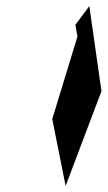

<svg xmlns="http://www.w3.org/2000/svg" viewBox="-20 -800 354 632"><path d="M228 -718 235 -680 152 -408 196 -188 314 -500 274 -780Z"/></svg>

Font: bitstorm
Style: maxcnobl
Weight: 400
Version: Version 0.2